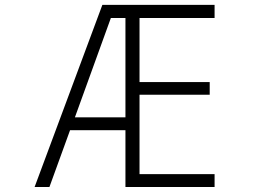

<svg xmlns="http://www.w3.org/2000/svg" viewBox="-20 -751 1040 772"><path d="M281.2 -279.3H484.4V-678.7H425.8ZM391.6 -731.4H842.8V-678.7H541V-420.9H823.2V-370.1H541V-50.8H842.8V1H484.4V-227.5H261.7L178.7 1H119.1Z"/></svg>

Font: Gen Shin Gothic Monospace Light
Style: Regular
Weight: 300
Designer: [Source Han Sans]
Ryoko NISHIZUKA  (kana & ideographs); Paul D. Hunt (Latin, Greek & Cyrillic); Wenlong ZHANG  (bopomofo
Version: Version 1.002.20150607